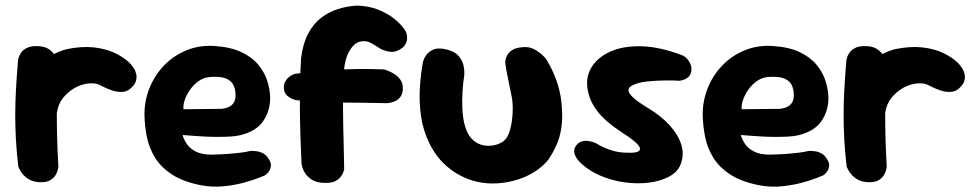

<svg xmlns="http://www.w3.org/2000/svg" viewBox="-20 -668 3588 703"><path d="M113.8 -69.8Q93.8 -68 82.6 -80.6Q71.5 -93.2 66.8 -110.6Q62 -128 60.9 -141.6Q59.8 -155.2 59.8 -155.2Q53.5 -182 51.2 -197.2Q49 -212.5 49.6 -222.1Q50.2 -231.8 51.4 -241.1Q52.5 -250.5 52.8 -265.2Q56.8 -324.2 79.6 -370.1Q102.5 -416 140.5 -446Q178.5 -476 225 -488.2Q279.8 -499.2 323.2 -494.5Q366.8 -489.8 399.2 -474.5Q431.8 -459.2 453 -439.2Q453 -439.2 458.1 -433.8Q463.2 -428.2 469.6 -418.6Q476 -409 478.8 -396.6Q481.5 -384.2 477.6 -371Q473.8 -357.8 458 -344Q444.2 -331.5 425.5 -331.4Q406.8 -331.2 389.8 -337.1Q372.8 -343 361.2 -348.8Q349.8 -354.5 349.8 -354.5Q333.5 -364.5 307.6 -362.8Q281.8 -361 255 -347Q228.8 -332 210.8 -309.4Q192.8 -286.8 188.5 -256.5Q186.2 -233.8 184.5 -216.2Q182.8 -198.8 181.9 -183.8Q181 -168.8 181.1 -152.2Q181.2 -135.8 182.2 -114Q182.2 -114 177.1 -104Q172 -94 157.2 -83.6Q142.5 -73.2 113.8 -69.8ZM123.2 -1Q101.2 -2.5 86.6 -11Q72 -19.5 63 -30.9Q54 -42.2 50.4 -50.4Q46.8 -58.5 46.8 -58.5Q40.8 -112.5 38.2 -158Q35.8 -203.5 35.8 -246.9Q35.8 -290.2 38.4 -338.8Q41 -387.2 46 -447.5Q46 -447.5 48 -455.6Q50 -463.8 56.5 -474.1Q63 -484.5 77.8 -492.2Q92.5 -500 117 -499.2Q143.8 -498.5 159.1 -487.9Q174.5 -477.2 182.1 -463.6Q189.8 -450 192.1 -439.8Q194.5 -429.5 194.5 -429.5Q191.2 -380.8 189.6 -338Q188 -295.2 188 -252.5Q188 -209.8 189.2 -162.2Q190.5 -114.8 193.8 -57.5Q193.8 -57.5 192.1 -48.5Q190.5 -39.5 184 -27.8Q177.5 -16 163.2 -7.8Q149 0.5 123.2 -1Z M718.5 10.8Q652.5 -1.8 611.4 -28.1Q570.2 -54.5 548.1 -90.1Q526 -125.8 517.9 -166.1Q509.8 -206.5 509 -246.5Q508.2 -296.2 526.4 -343Q544.5 -389.8 578.9 -426.4Q613.2 -463 661.2 -483.2Q709.2 -503.5 767.2 -499.5Q826.2 -495.5 865.1 -476.6Q904 -457.8 926.5 -430.1Q949 -402.5 958.8 -371.2Q968.5 -340 969.2 -311.2Q969.8 -263.2 944.1 -225.2Q918.5 -187.2 859 -172.8Q843 -169 821.4 -167.9Q799.8 -166.8 776.1 -166.8Q752.5 -166.8 729.8 -168Q707 -169.2 688.9 -170.6Q670.8 -172 659.6 -172.9Q648.5 -173.8 648.5 -173.8Q652 -159.5 662.8 -142.6Q673.5 -125.8 695.1 -114Q716.8 -102.2 752 -101.8Q790.2 -102.5 817.5 -104.6Q844.8 -106.8 862.2 -109.1Q879.8 -111.5 887.8 -113.4Q895.8 -115.2 895.8 -115.2Q895.8 -115.2 902.9 -115.4Q910 -115.5 921.2 -114Q932.5 -112.5 944 -106.1Q955.5 -99.8 963.5 -86.5Q973 -72.2 971.9 -61.1Q970.8 -50 965.6 -41.9Q960.5 -33.8 955.1 -29.8Q949.8 -25.8 949.8 -25.8Q949.8 -25.8 929 -17.4Q908.2 -9 874.4 0.4Q840.5 9.8 799.6 14Q758.8 18.2 718.5 10.8ZM652 -268 792 -269.5Q792 -269.5 797 -270.2Q802 -271 809.9 -273.2Q817.8 -275.5 825.2 -280.8Q832.8 -286 837.6 -295.2Q842.5 -304.5 842.5 -319Q842.5 -342.5 833.8 -358.4Q825 -374.2 805.1 -381.5Q785.2 -388.8 749.8 -386.2Q726.8 -384.8 708 -371.6Q689.2 -358.5 675.9 -339.5Q662.5 -320.5 656.1 -301Q649.8 -281.5 652 -268Z M1172.8 1.8Q1141.2 1.8 1123.5 -9.1Q1105.8 -20 1097.1 -33.9Q1088.5 -47.8 1086.4 -58.2Q1084.2 -68.8 1084.2 -68.8Q1081.2 -128.8 1079.8 -178.2Q1078.2 -227.8 1078 -272.2Q1077.8 -316.8 1078.6 -361.6Q1079.5 -406.5 1082.5 -455.5Q1089.2 -509 1108.4 -545.1Q1127.5 -581.2 1155.9 -602.9Q1184.2 -624.5 1217.9 -635Q1251.5 -645.5 1287 -647.5Q1329.2 -646.5 1364.1 -632.9Q1399 -619.2 1425.2 -598Q1451.5 -576.8 1466.2 -552.2Q1466.2 -552.2 1468.6 -544.6Q1471 -537 1470.5 -525.8Q1470 -514.5 1462.5 -502.8Q1455 -491 1434.2 -482Q1420.8 -476.5 1407.1 -478.6Q1393.5 -480.8 1384 -484.6Q1374.5 -488.5 1374.5 -488.5Q1356.5 -500.2 1338.9 -510.2Q1321.2 -520.2 1301 -516.2Q1278 -512.5 1260 -482.5Q1242 -452.5 1238.5 -400Q1235.8 -328.2 1236 -271.8Q1236.2 -215.2 1237.8 -163Q1239.2 -110.8 1240.2 -49.5Q1240.2 -49.5 1238.4 -41.6Q1236.5 -33.8 1229.6 -23.5Q1222.8 -13.2 1209.4 -5.8Q1196 1.8 1172.8 1.8ZM1455 -342.2Q1454.2 -323.5 1445.6 -312.9Q1437 -302.2 1426.1 -297.5Q1415.2 -292.8 1406.8 -291.5Q1398.2 -290.2 1398.2 -290.2Q1309.2 -292.2 1224 -292.6Q1138.8 -293 1062.5 -301.5Q1062.5 -301.5 1052.5 -305Q1042.5 -308.5 1032.1 -317.2Q1021.8 -326 1020 -339.8Q1017.8 -356.8 1023.5 -367.6Q1029.2 -378.5 1037.5 -385.4Q1045.8 -392.2 1052.8 -395Q1059.8 -397.8 1059.8 -397.8Q1103.8 -402.8 1142.4 -406.6Q1181 -410.5 1218.6 -412.8Q1256.2 -415 1297 -415.4Q1337.8 -415.8 1386.5 -413.8Q1386.5 -413.8 1397.1 -410.1Q1407.8 -406.5 1421.6 -398.5Q1435.5 -390.5 1445.6 -376.6Q1455.8 -362.8 1455 -342.2Z M1706 -8.2Q1682.8 -15.5 1656.5 -30.2Q1630.2 -45 1605.1 -69.1Q1580 -93.2 1559.5 -129.1Q1539 -165 1526.2 -216.2Q1516.2 -266.5 1516.4 -315.9Q1516.5 -365.2 1526.5 -430Q1526.5 -430 1529 -441.5Q1531.5 -453 1540.4 -466.1Q1549.2 -479.2 1567.8 -486.9Q1586.2 -494.5 1618.2 -486Q1645.5 -479 1658.6 -463.8Q1671.8 -448.5 1676 -432.6Q1680.2 -416.8 1680.1 -405.1Q1680 -393.5 1680 -393.5Q1670.2 -329.8 1672.9 -271Q1675.5 -212.2 1694.5 -177Q1706.5 -157 1723.2 -146.6Q1740 -136.2 1759.1 -134.6Q1778.2 -133 1795.5 -137.8Q1812.8 -142.5 1825 -152.2Q1840.2 -165 1848 -194.4Q1855.8 -223.8 1857.1 -257.5Q1858.5 -291.2 1853 -317.2Q1848 -343.5 1843 -365.9Q1838 -388.2 1834.8 -406.6Q1831.5 -425 1829.8 -438.5Q1829.8 -438.5 1830.5 -446.4Q1831.2 -454.2 1836.6 -465Q1842 -475.8 1855.2 -484.6Q1868.5 -493.5 1893 -495.2Q1917.2 -498 1936 -487.6Q1954.8 -477.2 1965.8 -466.5Q1976.8 -455.8 1976.8 -455.8Q1991.8 -434 2008.2 -396.6Q2024.8 -359.2 2032.8 -314.5Q2040.8 -260.5 2037.6 -220.4Q2034.5 -180.2 2022 -147.9Q2009.5 -115.5 1987.8 -83.2Q1965.8 -56.2 1933.5 -36.6Q1901.2 -17 1862.9 -6.8Q1824.5 3.5 1784.2 3.8Q1744 4 1706 -8.2Z M2267.5 -109.2Q2316.8 -106.2 2322.5 -118.6Q2328.2 -131 2296.8 -155.5Q2282.8 -166.5 2263.2 -179.1Q2243.8 -191.8 2222.9 -207.2Q2202 -222.8 2183.2 -242.2Q2164.5 -261.8 2150.5 -286.1Q2136.5 -310.5 2131.5 -341.5Q2124 -386.2 2146.2 -422.4Q2168.5 -458.5 2215.6 -479.5Q2262.8 -500.5 2330.5 -498.5Q2398.2 -496.5 2482 -464Q2482 -464 2487.4 -460.4Q2492.8 -456.8 2498.9 -449Q2505 -441.2 2509.1 -430.4Q2513.2 -419.5 2510.8 -405Q2508.2 -393.5 2501.4 -386.9Q2494.5 -380.2 2486.2 -377Q2478 -373.8 2471.9 -373Q2465.8 -372.2 2465.8 -372.2Q2465.8 -372.2 2459 -372.8Q2452.2 -373.2 2440.8 -373.4Q2429.2 -373.5 2414.1 -373.4Q2399 -373.2 2382.5 -372.4Q2366 -371.5 2349.1 -369.6Q2332.2 -367.8 2316.8 -363.8Q2298.2 -358.2 2288.8 -351.5Q2279.2 -344.8 2281.5 -334.2Q2283.8 -323.8 2300.5 -308.8Q2317.2 -293.8 2352.2 -272.8Q2402.2 -242.8 2433.8 -207.1Q2465.2 -171.5 2475.5 -134.9Q2485.8 -98.2 2470.8 -63.2Q2459.5 -37 2428.4 -20.6Q2397.2 -4.2 2354.8 0.9Q2312.2 6 2265.6 -0.5Q2219 -7 2175 -26.2Q2131 -45.5 2099 -78.5Q2099 -78.5 2094.8 -84Q2090.5 -89.5 2086.2 -98.2Q2082 -107 2082.5 -117.6Q2083 -128.2 2092.5 -138.8Q2101.5 -148.5 2113.1 -151Q2124.8 -153.5 2135.9 -151.5Q2147 -149.5 2154.2 -146.8Q2161.5 -144 2161.5 -144Q2161.5 -144 2169.9 -139.1Q2178.2 -134.2 2193.1 -127.4Q2208 -120.5 2227.2 -115.2Q2246.5 -110 2267.5 -109.2Z M2762.5 10.8Q2696.5 -1.8 2655.4 -28.1Q2614.2 -54.5 2592.1 -90.1Q2570 -125.8 2561.9 -166.1Q2553.8 -206.5 2553 -246.5Q2552.2 -296.2 2570.4 -343Q2588.5 -389.8 2622.9 -426.4Q2657.2 -463 2705.2 -483.2Q2753.2 -503.5 2811.2 -499.5Q2870.2 -495.5 2909.1 -476.6Q2948 -457.8 2970.5 -430.1Q2993 -402.5 3002.8 -371.2Q3012.5 -340 3013.2 -311.2Q3013.8 -263.2 2988.1 -225.2Q2962.5 -187.2 2903 -172.8Q2887 -169 2865.4 -167.9Q2843.8 -166.8 2820.1 -166.8Q2796.5 -166.8 2773.8 -168Q2751 -169.2 2732.9 -170.6Q2714.8 -172 2703.6 -172.9Q2692.5 -173.8 2692.5 -173.8Q2696 -159.5 2706.8 -142.6Q2717.5 -125.8 2739.1 -114Q2760.8 -102.2 2796 -101.8Q2834.2 -102.5 2861.5 -104.6Q2888.8 -106.8 2906.2 -109.1Q2923.8 -111.5 2931.8 -113.4Q2939.8 -115.2 2939.8 -115.2Q2939.8 -115.2 2946.9 -115.4Q2954 -115.5 2965.2 -114Q2976.5 -112.5 2988 -106.1Q2999.5 -99.8 3007.5 -86.5Q3017 -72.2 3015.9 -61.1Q3014.8 -50 3009.6 -41.9Q3004.5 -33.8 2999.1 -29.8Q2993.8 -25.8 2993.8 -25.8Q2993.8 -25.8 2973 -17.4Q2952.2 -9 2918.4 0.4Q2884.5 9.8 2843.6 14Q2802.8 18.2 2762.5 10.8ZM2696 -268 2836 -269.5Q2836 -269.5 2841 -270.2Q2846 -271 2853.9 -273.2Q2861.8 -275.5 2869.2 -280.8Q2876.8 -286 2881.6 -295.2Q2886.5 -304.5 2886.5 -319Q2886.5 -342.5 2877.8 -358.4Q2869 -374.2 2849.1 -381.5Q2829.2 -388.8 2793.8 -386.2Q2770.8 -384.8 2752 -371.6Q2733.2 -358.5 2719.9 -339.5Q2706.5 -320.5 2700.1 -301Q2693.8 -281.5 2696 -268Z M3146.8 -69.8Q3126.8 -68 3115.6 -80.6Q3104.5 -93.2 3099.8 -110.6Q3095 -128 3093.9 -141.6Q3092.8 -155.2 3092.8 -155.2Q3086.5 -182 3084.2 -197.2Q3082 -212.5 3082.6 -222.1Q3083.2 -231.8 3084.4 -241.1Q3085.5 -250.5 3085.8 -265.2Q3089.8 -324.2 3112.6 -370.1Q3135.5 -416 3173.5 -446Q3211.5 -476 3258 -488.2Q3312.8 -499.2 3356.2 -494.5Q3399.8 -489.8 3432.2 -474.5Q3464.8 -459.2 3486 -439.2Q3486 -439.2 3491.1 -433.8Q3496.2 -428.2 3502.6 -418.6Q3509 -409 3511.8 -396.6Q3514.5 -384.2 3510.6 -371Q3506.8 -357.8 3491 -344Q3477.2 -331.5 3458.5 -331.4Q3439.8 -331.2 3422.8 -337.1Q3405.8 -343 3394.2 -348.8Q3382.8 -354.5 3382.8 -354.5Q3366.5 -364.5 3340.6 -362.8Q3314.8 -361 3288 -347Q3261.8 -332 3243.8 -309.4Q3225.8 -286.8 3221.5 -256.5Q3219.2 -233.8 3217.5 -216.2Q3215.8 -198.8 3214.9 -183.8Q3214 -168.8 3214.1 -152.2Q3214.2 -135.8 3215.2 -114Q3215.2 -114 3210.1 -104Q3205 -94 3190.2 -83.6Q3175.5 -73.2 3146.8 -69.8ZM3156.2 -1Q3134.2 -2.5 3119.6 -11Q3105 -19.5 3096 -30.9Q3087 -42.2 3083.4 -50.4Q3079.8 -58.5 3079.8 -58.5Q3073.8 -112.5 3071.2 -158Q3068.8 -203.5 3068.8 -246.9Q3068.8 -290.2 3071.4 -338.8Q3074 -387.2 3079 -447.5Q3079 -447.5 3081 -455.6Q3083 -463.8 3089.5 -474.1Q3096 -484.5 3110.8 -492.2Q3125.5 -500 3150 -499.2Q3176.8 -498.5 3192.1 -487.9Q3207.5 -477.2 3215.1 -463.6Q3222.8 -450 3225.1 -439.8Q3227.5 -429.5 3227.5 -429.5Q3224.2 -380.8 3222.6 -338Q3221 -295.2 3221 -252.5Q3221 -209.8 3222.2 -162.2Q3223.5 -114.8 3226.8 -57.5Q3226.8 -57.5 3225.1 -48.5Q3223.5 -39.5 3217 -27.8Q3210.5 -16 3196.2 -7.8Q3182 0.5 3156.2 -1Z"/></svg>

Font: Sour Gummy Black
Style: Regular
Weight: 900
Version: Version 1.000